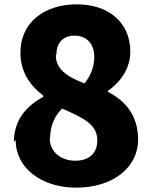

<svg xmlns="http://www.w3.org/2000/svg" viewBox="-20 -797 709 884"><path d="M52 -153C52 -23 171 67 331 67C502 67 616 -28 616 -154C616 -266 556 -334 477 -374V-379C533 -417 580 -481 580 -559C580 -692 482 -777 334 -777C182 -777 74 -692 74 -555C74 -468 116 -405 179 -357V-351C103 -310 44 -246 44 -143ZM211 -166C211 -217 233 -266 266 -297C366 -254 428 -223 428 -151C428 -86 384 -57 327 -57C263 -57 209 -95 209 -162ZM240 -548C240 -606 278 -633 322 -633C380 -633 414 -595 414 -535C414 -493 400 -451 369 -413C288 -444 237 -479 237 -543Z"/></svg>

Font: GenEiGothic-pro-Heavy
Style: Bold
Weight: 900
Designer: Ryoko NISHIZUKA (kana & ideographs); Paul D. Hunt (Latin, Greek & Cyrillic); Wenlong ZHANG (bopomofo); Sandoll Communica
Foundry: Adobe Systems Incorporated; o_tamon
Version: Version 1.000.140830